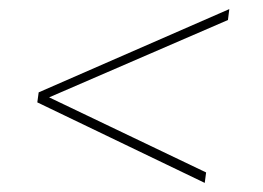

<svg xmlns="http://www.w3.org/2000/svg" viewBox="-20 -509 578 422"><path d="M481 -465 88 -295 433 -130 430 -107 62 -284 65 -306 484 -489Z"/></svg>

Font: Ezarion Thin
Style: Italic
Weight: 250
Italic angle: -8°
Designer: Natanael Gama
Version: Version 1.001;PS 001.001;hotconv 1.0.70;makeotf.lib2.5.58329